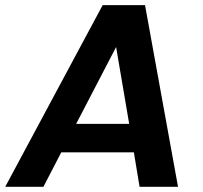

<svg xmlns="http://www.w3.org/2000/svg" viewBox="-46 -719 782 739"><path d="M491.2 0 469.2 -132.8H189.9L121.1 0H-25.9L349.1 -699.2H512.2L639.2 0ZM451.2 -242.2 400.9 -538.1 247.1 -242.2Z"/></svg>

Font: SVN-Poppins SemiBold
Style: Italic
Weight: 600
Italic angle: -10°
Designer: Ninad Kale (Devanagari), Jonny Pinhorn (Latin)
Foundry: Indian Type Foundry
Version: Version 3.002 2017